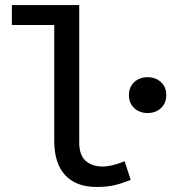

<svg xmlns="http://www.w3.org/2000/svg" viewBox="-20 -729 679 761"><path d="M363 12Q281 12 238 -35Q195 -82 195 -171V-630H27V-709H294V-165Q294 -114 319.5 -91.5Q345 -69 386 -69Q424 -69 474 -90L498 -16Q463 -2 433.5 5Q404 12 363 12ZM565 -281Q533 -281 512 -300.5Q491 -320 491 -352Q491 -384 512 -403.5Q533 -423 565 -423Q597 -423 618 -403.5Q639 -384 639 -352Q639 -320 618 -300.5Q597 -281 565 -281Z"/></svg>

Font: SauceCodePro Nerd Font Mono
Style: Regular
Weight: 500
Monospace: yes
Designer: Paul D. Hunt, Teo Tuominen
Foundry: Adobe Systems Incorporated
Version: Version 2.030;PS 1.000;hotconv 16.6.51;makeotf.lib2.5.65220;